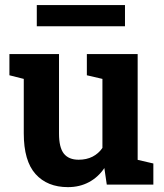

<svg xmlns="http://www.w3.org/2000/svg" viewBox="-20 -747 663 777"><path d="M254.9 10.3Q171.4 10.3 123.8 -42.7Q76.2 -95.7 76.2 -207.5V-427.7L18.1 -442.4V-528.3H76.2H218.8V-206.5Q218.8 -149.9 238.5 -125.2Q258.3 -100.6 298.3 -100.6Q330.1 -100.6 354.5 -113Q378.9 -125.5 394.5 -148.4V-427.7L331.5 -442.4V-528.3H394.5H537.1V-100.1L600.6 -85.4V0H412.1L402.3 -66.9Q377.4 -29.8 339.8 -9.8Q302.2 10.3 254.9 10.3ZM128.9 -640.6V-726.6H485.8V-640.6Z"/></svg>

Font: Robotiche
Style: Bold
Weight: 700
Designer: Google
Version: Version 2.001